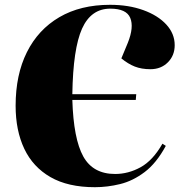

<svg xmlns="http://www.w3.org/2000/svg" viewBox="-20 -765 756 799"><path d="M512 -587Q538 -652 522 -690.5Q506 -729 439 -729Q359 -729 321.5 -646Q284 -563 281 -373H547L545 -349H281Q286 -187 326.5 -114Q367 -41 459 -41Q514 -41 565 -69Q616 -97 656 -167L670 -158Q631 -86 582 -49Q533 -12 480 1Q427 14 375 14Q263 14 190 -28Q117 -70 81 -146Q45 -222 45 -325Q45 -454 92 -548Q139 -642 227 -693.5Q315 -745 438 -745Q515 -745 576 -723Q637 -701 672 -663Q707 -625 707 -577Q707 -534 678.5 -505.5Q650 -477 606 -477Q569 -477 541 -488Q513 -499 485 -522Z"/></svg>

Font: Literata 72pt Black
Style: Italic
Weight: 900
Italic angle: -2°
Designer: Latin by Veronika Burian and Jose Scaglione. Greek by Irene Vlachou. Cyrillic by Vera Evstafieva
Foundry: TypeTogether
Version: Version 3.002